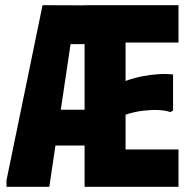

<svg xmlns="http://www.w3.org/2000/svg" viewBox="-20 -720 733 740"><path d="M5 0V-25L144 -700L410 -699V-550H252L170 0ZM138 -297H416V-159H138ZM668 -700V-556H464V-408Q494 -419 526 -425.5Q558 -432 589 -434Q620 -436 647 -433V-294L637 -288Q616 -295 588.5 -296Q561 -297 529 -293Q497 -289 464 -278V-144H668V0H306V-700Z"/></svg>

Font: Phudu
Style: Bold
Weight: 700
Version: Version 1.005;gftools[0.9.23]